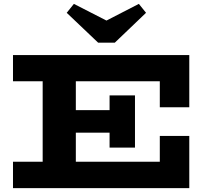

<svg xmlns="http://www.w3.org/2000/svg" viewBox="-20 -970 1081 990"><path d="M47 0V-136H804V-269H956V0ZM200 -75V-599H371V-75ZM261 -286V-402H620V-286ZM545 -209V-478H676V-209ZM804 -417V-551H47V-686H956V-417ZM696 -950 733 -904 572 -750H486L324 -904L361 -950L529 -864Z"/></svg>

Font: BioRhyme SemiExpanded ExtraBold
Style: Regular
Weight: 800
Width: 6
Designer: Aoife Mooney
Foundry: Aoife Mooney Type
Version: Version 1.600;gftools[0.9.33]